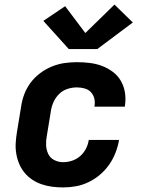

<svg xmlns="http://www.w3.org/2000/svg" viewBox="-20 -809 640 837"><path d="M255 8Q231 8 207.5 5Q184 2 162 -5.5Q140 -13 121 -25.5Q102 -38 87.5 -55.5Q73 -73 64 -94Q55 -115 51 -138.5Q47 -162 48.5 -186Q50 -210 54 -234L72 -344Q76 -372 86 -398.5Q96 -425 113.5 -448.5Q131 -472 155 -490Q179 -508 206 -519Q233 -530 260.5 -534Q288 -538 315 -538Q344 -538 372 -534.5Q400 -531 425 -521.5Q450 -512 471.5 -496Q493 -480 506.5 -457Q520 -434 524.5 -406.5Q529 -379 525 -351Q525 -349 524.5 -347.5Q524 -346 524 -344H392Q392 -345 392 -345.5Q392 -346 392 -347Q395 -364 391 -380Q387 -396 376 -407.5Q365 -419 348.5 -423.5Q332 -428 315 -428Q295 -428 274.5 -421.5Q254 -415 238.5 -400Q223 -385 214 -365.5Q205 -346 202 -326L184 -216Q180 -196 181 -175.5Q182 -155 190.5 -137.5Q199 -120 217 -111Q235 -102 255 -102Q275 -102 294.5 -108.5Q314 -115 329.5 -128.5Q345 -142 354.5 -160.5Q364 -179 367 -199H499Q494 -170 483.5 -143Q473 -116 456 -91.5Q439 -67 416 -47.5Q393 -28 366 -15Q339 -2 311 3Q283 8 255 8ZM280 -595 169 -718 264 -782 352 -665 479 -789 559 -711 404 -595Z"/></svg>

Font: Iosevka Curly XBdExObl
Style: Regular
Weight: 800
Width: 7
Italic angle: -9°
Monospace: yes
Designer: Belleve Invis
Foundry: Belleve Invis
Version: Version 11.1.0; ttfautohint (v1.8.3)